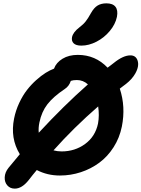

<svg xmlns="http://www.w3.org/2000/svg" viewBox="-20 -1036 843 1144"><path d="M464.8 -764.2Q432.6 -764.2 418.7 -778.1Q404.8 -792 409.2 -814.9Q415.5 -844.2 453.1 -873Q477.1 -891.1 491.2 -909.4Q505.4 -927.7 522 -958Q540 -990.2 561.8 -1003.2Q583.5 -1016.1 613.8 -1016.1Q651.9 -1016.1 668 -995.6Q684.1 -975.1 676.8 -936Q667.5 -891.1 634 -851.1Q600.6 -811 554.9 -787.6Q509.3 -764.2 464.8 -764.2ZM67.9 87.9Q40.5 87.9 23.7 68.8Q6.8 49.8 8.1 20.3Q9.3 -9.3 30.8 -36.1Q73.2 -87.9 98.1 -117.2Q40 -211.9 64 -330.1Q73.7 -378.4 94.7 -423.1Q115.7 -467.8 141.1 -500.2Q166.5 -532.7 196.3 -559.3Q226.1 -585.9 252.2 -602.1Q278.3 -618.2 301.8 -627Q314.9 -663.1 352.5 -686Q390.1 -709 443.8 -709Q548.3 -709 621.1 -632.8Q628.4 -637.7 640.9 -647.7Q653.3 -657.7 658.2 -661.1Q713.9 -706.1 756.8 -706.1Q788.6 -706.1 799.3 -676.8Q811.5 -642.6 785.6 -597.2Q766.6 -564 731 -536.1Q723.6 -531.2 711.2 -521.2Q698.7 -511.2 693.8 -507.8Q729.5 -399.9 706.1 -282.2Q692.4 -214.4 656.7 -158.7Q621.1 -103 571.5 -66.4Q522 -29.8 461.7 -10Q401.4 9.8 336.9 9.8Q261.7 9.8 199.2 -22.9Q174.8 5.9 150.9 37.1Q110.8 87.9 67.9 87.9ZM214.8 -306.2Q208 -273.4 210.9 -245.1Q358.9 -405.3 503.9 -533.2Q475.1 -559.1 438 -559.1Q416.5 -559.1 401.9 -554.2Q392.1 -522.9 366.2 -505.9Q296.9 -459.5 262.2 -414.3Q227.5 -369.1 214.8 -306.2ZM564 -299.8Q572.8 -348.6 564.9 -401.9Q418.9 -274.9 298.8 -140.1Q323.2 -133.8 347.2 -133.8Q426.3 -133.8 487.1 -178.2Q547.9 -222.7 564 -299.8Z"/></svg>

Font: Shantell Sans Normal
Style: Bold Italic
Weight: 700
Italic angle: -11.31°
Designer: Stephen Nixon, Anya Danilova, Shantell Martin
Foundry: Arrow Type
Version: Version 1.006;[559af2be0]